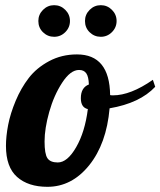

<svg xmlns="http://www.w3.org/2000/svg" viewBox="-20 -715 619 741"><path d="M277 -505Q403 -505 405 -348Q409 -347 416 -347Q484 -347 570 -407L579 -380Q520 -317 403 -297Q391 -160 324 -77Q257 6 163 6Q89 6 46 -32Q3 -70 3 -152Q3 -189 11.5 -233Q20 -277 40.5 -326Q61 -375 91 -414Q121 -453 169.5 -479Q218 -505 277 -505ZM203 -88Q240 -88 274 -147Q308 -206 319 -294Q292 -300 292 -336Q292 -377 323 -389Q322 -419 313 -432Q304 -445 285 -445Q252 -445 220 -396Q188 -347 170 -283Q152 -219 152 -169Q152 -121 163 -104.5Q174 -88 203 -88ZM128 -634Q128 -659 146 -677Q164 -695 189 -695Q214 -695 232 -677Q250 -659 250 -634Q250 -609 232 -591Q214 -573 189 -573Q164 -573 146 -590.5Q128 -608 128 -634ZM308 -634Q308 -659 326 -677Q344 -695 369 -695Q394 -695 412 -677Q430 -659 430 -634Q430 -609 412 -591Q394 -573 369 -573Q344 -573 326 -590.5Q308 -608 308 -634Z"/></svg>

Font: Lobster Two
Style: Bold Italic
Weight: 700
Designer: Pablo Impallari
Foundry: Pablo Impallari. www.impallari.com
Version: Version 2.000